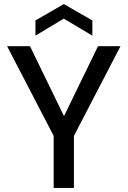

<svg xmlns="http://www.w3.org/2000/svg" viewBox="-20 -928 630 948"><path d="M245 0V-257L15 -700H128L308 -330H284L464 -700H575L345 -257V0ZM155 -752V-827L295 -908L436 -827V-752L295 -836Z"/></svg>

Font: DM Sans 28pt Medium
Style: Regular
Weight: 500
Version: Version 4.004;gftools[0.9.30]